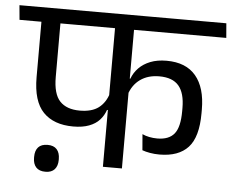

<svg xmlns="http://www.w3.org/2000/svg" viewBox="-69 -690 959 790"><g transform="rotate(5 410.0 -295.0)"><path d="M-14.5 -572.5H839.5L834.5 -632.5H-20ZM243.5 -154.5Q282 -154.5 309 -164.8Q336 -175 352.2 -193Q368.5 -211 376.5 -234.5H384.5L382.5 -303.5Q370.5 -264.5 342.5 -243.2Q314.5 -222 264.5 -222Q210.5 -222 182.5 -251.5Q154.5 -281 154.5 -351.5V-593H76V-344Q76 -244.5 119.5 -199.5Q163 -154.5 243.5 -154.5ZM579 -391Q634 -391 659.5 -361Q685 -331 685 -269.5V-256.5Q685 -190.5 662.8 -163Q640.5 -135.5 592.5 -135.5Q575 -135.5 559 -138.8Q543 -142 530.5 -148L536 -82Q549.5 -77 568 -73.8Q586.5 -70.5 607 -70.5Q686 -70.5 725.5 -113.5Q765 -156.5 765 -254.5V-270Q765 -360.5 724.2 -409Q683.5 -457.5 603.5 -457.5Q565 -457.5 536.5 -446.2Q508 -435 489 -415.5Q470 -396 461 -371H452.5L455 -302.5Q468.5 -345.5 500.5 -368.2Q532.5 -391 579 -391ZM458.5 -593.5H380V0H458.5ZM146 41Q171 41 183.8 26.8Q196.5 12.5 196.5 -12Q196.5 -13 196.5 -14.2Q196.5 -15.5 196.5 -16Q196.5 -41.5 183.8 -55.8Q171 -70 146 -70Q120 -70 107.2 -56Q94.5 -42 94.5 -16Q94.5 -15.5 94.5 -14Q94.5 -12.5 94.5 -12Q94.5 12.5 107.2 26.8Q120 41 146 41Z"/></g></svg>

Font: Anek Devanagari
Style: Regular
Weight: 400
Designer: Kailash Malviya (Devanagari) & Yesha Goshar (Latin)
Foundry: Ek Type
Version: Version 1.003